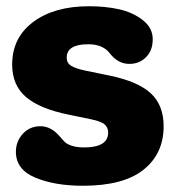

<svg xmlns="http://www.w3.org/2000/svg" viewBox="-20 -579 559 616"><path d="M246 17Q156 17 93.5 -9Q31 -35 31 -92Q31 -125 53 -149.5Q75 -174 110 -174Q144 -174 172 -141Q183 -128 189.5 -122Q196 -116 211.5 -111Q227 -106 250 -106Q327 -106 327 -154Q327 -170 315.5 -180Q304 -190 269 -197L201 -211Q107 -230 63 -268Q19 -306 19 -372Q19 -458 86.5 -508.5Q154 -559 266 -559Q317 -559 361 -549.5Q405 -540 437.5 -515Q470 -490 470 -453Q470 -417 448.5 -395.5Q427 -374 395 -374Q359 -374 333 -407Q311 -437 263 -437Q194 -437 194 -394Q194 -377 208 -368Q222 -359 256 -352L334 -336Q424 -317 464.5 -279Q505 -241 505 -174Q505 -86 440.5 -34.5Q376 17 246 17Z"/></svg>

Font: Jellee Roman
Style: Regular
Weight: 400
Designer: Alfredo Marco Pradil
Foundry: Alfredo Marco Pradil
Version: Version 1.016;PS 001.016;hotconv 1.0.88;makeotf.lib2.5.64775